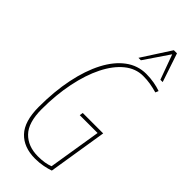

<svg xmlns="http://www.w3.org/2000/svg" viewBox="-288 -943 997 997"><g transform="rotate(45 211.0 -444.0)"><path d="M216 10Q133 10 86.5 -39Q40 -88 40 -194Q40 -308 59.5 -402.5Q79 -497 115 -566Q151 -635 201.5 -672.5Q252 -710 314 -710Q344 -710 372 -705Q400 -700 422 -692L415 -675Q386 -683 362 -687Q338 -691 310 -691Q255 -691 209 -653.5Q163 -616 129.5 -549Q96 -482 77.5 -391.5Q59 -301 59 -196Q59 -98 102 -53.5Q145 -9 219 -9Q271 -9 305 -23L352 -314H221L224 -333H374L322 -8Q303 -1 275 4.5Q247 10 216 10ZM226 -740 328 -898H351L404 -740H387L337 -877L244 -740Z"/></g></svg>

Font: Georama SemiCondensed Thin
Style: Italic
Weight: 100
Width: 4
Italic angle: -9°
Designer: Jean-Baptiste Levee
Foundry: Production Type
Version: Version 1.000